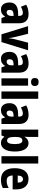

<svg xmlns="http://www.w3.org/2000/svg" viewBox="1554 -2362 818 3966"><g transform="rotate(90 1963.0 -379.0)"><path d="M274 -560Q363 -560 412 -510.5Q461 -461 461 -363V0H352L326 -73H322Q294 -30 260.5 -10Q227 10 172 10Q125 10 93.5 -13.5Q62 -37 46.5 -76.5Q31 -116 31 -165Q31 -252 82.5 -295.5Q134 -339 232 -343L309 -346V-364Q309 -442 246 -442Q193 -442 119 -402L77 -511Q117 -535 167 -547.5Q217 -560 274 -560ZM270 -249Q225 -247 204.5 -227Q184 -207 184 -171Q184 -107 234 -107Q266 -107 287.5 -133Q309 -159 309 -203V-251Z M689 0 520 -550H678L749 -258Q755 -233 759.5 -206Q764 -179 766 -151H770Q771 -174 775.5 -200.5Q780 -227 786 -255L861 -550H1019L849 0Z M1294 -560Q1383 -560 1432 -510.5Q1481 -461 1481 -363V0H1372L1346 -73H1342Q1314 -30 1280.5 -10Q1247 10 1192 10Q1145 10 1113.5 -13.5Q1082 -37 1066.5 -76.5Q1051 -116 1051 -165Q1051 -252 1102.5 -295.5Q1154 -339 1252 -343L1329 -346V-364Q1329 -442 1266 -442Q1213 -442 1139 -402L1097 -511Q1137 -535 1187 -547.5Q1237 -560 1294 -560ZM1290 -249Q1245 -247 1224.5 -227Q1204 -207 1204 -171Q1204 -107 1254 -107Q1286 -107 1307.5 -133Q1329 -159 1329 -203V-251Z M1674 -768Q1713 -768 1734.5 -749Q1756 -730 1756 -689Q1756 -648 1734 -629.5Q1712 -611 1674 -611Q1636 -611 1614 -629.5Q1592 -648 1592 -689Q1592 -731 1613 -749.5Q1634 -768 1674 -768ZM1750 -550V0H1598V-550Z M2021 0H1869V-760H2021Z M2354 -560Q2443 -560 2492 -510.5Q2541 -461 2541 -363V0H2432L2406 -73H2402Q2374 -30 2340.5 -10Q2307 10 2252 10Q2205 10 2173.5 -13.5Q2142 -37 2126.5 -76.5Q2111 -116 2111 -165Q2111 -252 2162.5 -295.5Q2214 -339 2312 -343L2389 -346V-364Q2389 -442 2326 -442Q2273 -442 2199 -402L2157 -511Q2197 -535 2247 -547.5Q2297 -560 2354 -560ZM2350 -249Q2305 -247 2284.5 -227Q2264 -207 2264 -171Q2264 -107 2314 -107Q2346 -107 2367.5 -133Q2389 -159 2389 -203V-251Z M2809 -580Q2809 -560 2807.5 -534Q2806 -508 2804 -479H2809Q2854 -559 2938 -559Q3017 -559 3063.5 -485Q3110 -411 3110 -276Q3110 -141 3063 -65.5Q3016 10 2935 10Q2891 10 2863 -6Q2835 -22 2809 -57H2801L2778 0H2657V-760H2809ZM2885 -432Q2843 -432 2826 -397Q2809 -362 2809 -293V-266Q2809 -189 2827 -152.5Q2845 -116 2886 -116Q2956 -116 2956 -278Q2956 -432 2885 -432Z M3358 0H3206V-760H3358Z M3677 -559Q3779 -559 3835.5 -493.5Q3892 -428 3892 -309V-231H3605Q3607 -108 3713 -108Q3754 -108 3789.5 -118Q3825 -128 3864 -150V-29Q3794 10 3694 10Q3575 10 3514.5 -62.5Q3454 -135 3454 -272Q3454 -412 3512 -485.5Q3570 -559 3677 -559ZM3681 -445Q3649 -445 3628.5 -419.5Q3608 -394 3606 -336H3752Q3752 -388 3733.5 -416.5Q3715 -445 3681 -445Z"/></g></svg>

Font: Noto Sans Devanagari Condensed ExtraBold
Style: Regular
Weight: 800
Width: 3
Designer: Jelle Bosma - Monotype Design Team
Foundry: Monotype Imaging Inc.
Version: Version 2.004; ttfautohint (v1.8.4.7-5d5b)